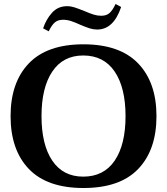

<svg xmlns="http://www.w3.org/2000/svg" viewBox="-20 -932 837 962"><path d="M196 -790Q211 -835 240.5 -868Q270 -901 316 -901Q335 -901 353.5 -895Q372 -889 402 -877Q430 -865 449 -859Q468 -853 487 -853Q513 -853 528.5 -866.5Q544 -880 559 -912L587 -897Q549 -784 467 -784Q448 -784 429 -790Q410 -796 382 -808Q356 -820 336 -826.5Q316 -833 296 -833Q270 -833 254.5 -819.5Q239 -806 224 -775ZM33 -350Q33 -519 124.5 -614.5Q216 -710 398 -710Q580 -710 672 -614.5Q764 -519 764 -350Q764 -181 672.5 -85.5Q581 10 398 10Q216 10 124.5 -85.5Q33 -181 33 -350ZM609 -350Q609 -493 554.5 -573.5Q500 -654 397 -654Q296 -654 242 -573.5Q188 -493 188 -350Q188 -207 242 -127Q296 -47 397 -47Q500 -47 554.5 -127Q609 -207 609 -350Z"/></svg>

Font: Taviraj DemiBold
Style: Regular
Weight: 600
Designer: Katatrad Team
Foundry: CadsonDemak
Version: Version 1.030